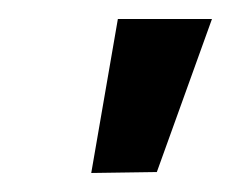

<svg xmlns="http://www.w3.org/2000/svg" viewBox="-20 -798 243 202"><path d="M104 -778 76 -616 145 -617 203 -778Z"/></svg>

Font: Smiley Sans Oblique
Style: Regular
Weight: 400
Italic angle: -8°
Designer: oooooohmygosh, Nagisa Chen, Janine Sui, Heda Shi, Jian Li
Foundry: atelierAnchor
Version: Version 2.0.1